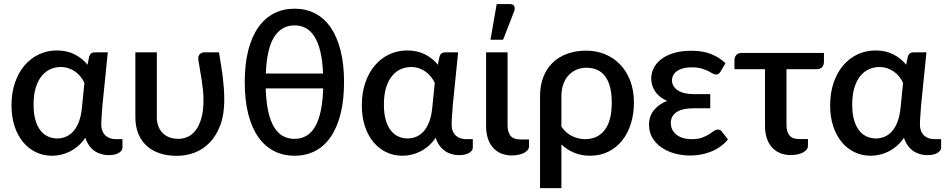

<svg xmlns="http://www.w3.org/2000/svg" viewBox="-20 -772 4735 961"><path d="M402.5 -357Q395.5 -372.5 384.2 -387Q373 -401.5 358 -412.5Q343 -423.5 324.2 -430Q305.5 -436.5 283.5 -436.5Q256.5 -436.5 232 -425.5Q207.5 -414.5 188.8 -391.8Q170 -369 159 -333.5Q148 -298 148 -248.5Q148 -203 157.5 -170.8Q167 -138.5 183.2 -118.2Q199.5 -98 221 -88.5Q242.5 -79 266.5 -79Q289.5 -79 310.2 -87.8Q331 -96.5 347.5 -115.2Q364 -134 375 -163Q386 -192 390 -232.5ZM593 -75.5V-32.5Q593 -18 574.8 -6.8Q556.5 4.5 523.5 4.5Q504.5 4.5 486.5 -0.8Q468.5 -6 453.2 -16.5Q438 -27 426.2 -43.5Q414.5 -60 407 -82.5Q390.5 -58 370.5 -41Q350.5 -24 328.8 -13.2Q307 -2.5 284.5 2.5Q262 7.5 240.5 7.5Q197.5 7.5 160.5 -10Q123.5 -27.5 96 -60.2Q68.5 -93 53 -139.8Q37.5 -186.5 37.5 -245.5Q37.5 -307.5 55 -358.2Q72.5 -409 103 -444.8Q133.5 -480.5 175 -500Q216.5 -519.5 264.5 -519.5Q315.5 -519.5 354.2 -499.5Q393 -479.5 418 -448L426.5 -489.5Q433 -510 454.5 -510H519.5L492.5 -242.5Q491.5 -218.5 489.2 -194.8Q487 -171 487 -150Q487 -130.5 492.8 -116.2Q498.5 -102 508.5 -93Q518.5 -84 531.8 -79.8Q545 -75.5 560 -75.5Z M1076 -510Q1081 -478.5 1086 -449.2Q1091 -420 1094.5 -391.2Q1098 -362.5 1100.2 -333.2Q1102.5 -304 1102.5 -272Q1102.5 -198.5 1082.8 -145.8Q1063 -93 1030 -58.8Q997 -24.5 954.2 -8.2Q911.5 8 865.5 8Q816 8 777.2 -5.5Q738.5 -19 712 -44Q685.5 -69 671.5 -105Q657.5 -141 657.5 -185.5V-510H765V-185.5Q765 -160 772.8 -139.8Q780.5 -119.5 794.8 -105.5Q809 -91.5 828.8 -84.2Q848.5 -77 872.5 -77Q895 -77 917.5 -86.2Q940 -95.5 958 -118Q976 -140.5 987.2 -178Q998.5 -215.5 998.5 -272Q998.5 -297.5 995.8 -322.8Q993 -348 989.2 -373Q985.5 -398 980.8 -423.5Q976 -449 972.5 -474.5Q971.5 -484 974 -491Q976.5 -498 981 -502Q985.5 -506 991.2 -508Q997 -510 1002.5 -510Z M1310 -329.5Q1312 -263.5 1322.2 -216Q1332.5 -168.5 1350.8 -137.5Q1369 -106.5 1395 -91.8Q1421 -77 1454.5 -77Q1487 -77 1512.8 -91.8Q1538.5 -106.5 1556.8 -137.5Q1575 -168.5 1585.2 -216Q1595.5 -263.5 1597.5 -329.5ZM1597 -404Q1594.5 -466.5 1583.8 -512Q1573 -557.5 1555 -587Q1537 -616.5 1511.8 -630.8Q1486.5 -645 1454.5 -645Q1389 -645 1352.2 -587Q1315.5 -529 1310.5 -404ZM1454.5 -728.5Q1511 -728.5 1556.8 -705Q1602.5 -681.5 1634.8 -635Q1667 -588.5 1684.5 -519.8Q1702 -451 1702 -361Q1702 -270.5 1684.5 -201.5Q1667 -132.5 1634.8 -86Q1602.5 -39.5 1556.8 -16Q1511 7.5 1454.5 7.5Q1397.5 7.5 1351.5 -16Q1305.5 -39.5 1272.8 -86Q1240 -132.5 1222.5 -201.5Q1205 -270.5 1205 -361Q1205 -451 1222.5 -519.8Q1240 -588.5 1272.8 -635Q1305.5 -681.5 1351.5 -705Q1397.5 -728.5 1454.5 -728.5Z M2156 -357Q2149 -372.5 2137.8 -387Q2126.5 -401.5 2111.5 -412.5Q2096.5 -423.5 2077.8 -430Q2059 -436.5 2037 -436.5Q2010 -436.5 1985.5 -425.5Q1961 -414.5 1942.2 -391.8Q1923.5 -369 1912.5 -333.5Q1901.5 -298 1901.5 -248.5Q1901.5 -203 1911 -170.8Q1920.5 -138.5 1936.8 -118.2Q1953 -98 1974.5 -88.5Q1996 -79 2020 -79Q2043 -79 2063.8 -87.8Q2084.5 -96.5 2101 -115.2Q2117.5 -134 2128.5 -163Q2139.5 -192 2143.5 -232.5ZM2346.5 -75.5V-32.5Q2346.5 -18 2328.2 -6.8Q2310 4.5 2277 4.5Q2258 4.5 2240 -0.8Q2222 -6 2206.8 -16.5Q2191.5 -27 2179.8 -43.5Q2168 -60 2160.5 -82.5Q2144 -58 2124 -41Q2104 -24 2082.2 -13.2Q2060.5 -2.5 2038 2.5Q2015.5 7.5 1994 7.5Q1951 7.5 1914 -10Q1877 -27.5 1849.5 -60.2Q1822 -93 1806.5 -139.8Q1791 -186.5 1791 -245.5Q1791 -307.5 1808.5 -358.2Q1826 -409 1856.5 -444.8Q1887 -480.5 1928.5 -500Q1970 -519.5 2018 -519.5Q2069 -519.5 2107.8 -499.5Q2146.5 -479.5 2171.5 -448L2180 -489.5Q2186.5 -510 2208 -510H2273L2246 -242.5Q2245 -218.5 2242.8 -194.8Q2240.5 -171 2240.5 -150Q2240.5 -130.5 2246.2 -116.2Q2252 -102 2262 -93Q2272 -84 2285.2 -79.8Q2298.5 -75.5 2313.5 -75.5Z M2413 -510H2520.5V-146Q2520.5 -110.5 2535.5 -92.2Q2550.5 -74 2584 -74H2628V-41Q2628 -29.5 2620.8 -20.8Q2613.5 -12 2601.5 -6Q2589.5 0 2574 3Q2558.5 6 2542 6Q2510.5 6 2486.2 -4.8Q2462 -15.5 2445.8 -35Q2429.5 -54.5 2421.2 -81.2Q2413 -108 2413 -140ZM2435 -573 2466 -751.5H2532.5Q2548 -751.5 2553.5 -741.8Q2559 -732 2553.5 -715.5L2498 -573Z M2790 -137.5Q2814 -104.5 2845 -90Q2876 -75.5 2908.5 -75.5Q2971.5 -75.5 3006.8 -121.5Q3042 -167.5 3042 -258.5Q3042 -305.5 3032.8 -338.8Q3023.5 -372 3006.8 -393Q2990 -414 2966.5 -423.5Q2943 -433 2915 -433Q2889 -433 2866.2 -423.5Q2843.5 -414 2826.5 -396Q2809.5 -378 2799.8 -351.5Q2790 -325 2790 -290.5ZM2683 -290.5Q2683 -342.5 2698.8 -384.5Q2714.5 -426.5 2744.2 -456.2Q2774 -486 2817 -502.2Q2860 -518.5 2915 -518.5Q2964 -518.5 3007.2 -501Q3050.5 -483.5 3083 -450.2Q3115.5 -417 3134.2 -368.5Q3153 -320 3153 -258.5Q3153 -202 3137.8 -153.2Q3122.5 -104.5 3094 -68.8Q3065.5 -33 3024.8 -12.8Q2984 7.5 2933 7.5Q2890 7.5 2854 -7.5Q2818 -22.5 2790 -49V169.5H2683Z M3623.5 -74Q3605 -51.5 3582.2 -36.2Q3559.5 -21 3534.8 -11.5Q3510 -2 3484.5 2.2Q3459 6.5 3435.5 6.5Q3394 6.5 3356.5 -4Q3319 -14.5 3290.5 -34.2Q3262 -54 3245.2 -82.5Q3228.5 -111 3228.5 -147.5Q3228.5 -190.5 3253.2 -220.8Q3278 -251 3319 -267Q3297.5 -276.5 3282.2 -289.2Q3267 -302 3257.5 -317Q3248 -332 3243.8 -347.8Q3239.5 -363.5 3239.5 -379Q3239.5 -406.5 3252.2 -431.8Q3265 -457 3290.2 -476.2Q3315.5 -495.5 3353.2 -506.8Q3391 -518 3441.5 -518Q3499 -518 3540.8 -500.8Q3582.5 -483.5 3611 -456L3587 -414.5Q3581 -405 3575.8 -402Q3570.5 -399 3563 -399Q3555.5 -399 3546.5 -404.5Q3537.5 -410 3523.8 -416.8Q3510 -423.5 3490.5 -429.2Q3471 -435 3443 -435Q3418 -435 3399.5 -430Q3381 -425 3368.5 -416.2Q3356 -407.5 3349.8 -395.5Q3343.5 -383.5 3343.5 -369.5Q3343.5 -339.5 3372 -320.2Q3400.5 -301 3452.5 -301H3535V-230H3452.5Q3393.5 -230 3365.5 -210.2Q3337.5 -190.5 3337.5 -156.5Q3337.5 -139 3344.5 -124.2Q3351.5 -109.5 3365 -98.5Q3378.5 -87.5 3397.8 -81.5Q3417 -75.5 3441.5 -75.5Q3473 -75.5 3493.5 -83Q3514 -90.5 3528.2 -99.5Q3542.5 -108.5 3552.5 -116Q3562.5 -123.5 3573 -123.5Q3586 -123.5 3593 -113.5Z M4104 -464Q4104 -445 4094.2 -435.2Q4084.5 -425.5 4066.5 -425.5H3916.5V-147.5Q3916.5 -112.5 3931.5 -94.2Q3946.5 -76 3980 -76H4024V-42.5Q4024 -31 4016.8 -22.5Q4009.5 -14 3997.5 -8Q3985.5 -2 3970 1Q3954.5 4 3938 4Q3906.5 4 3882.2 -6.8Q3858 -17.5 3841.8 -36.8Q3825.5 -56 3817.2 -82.8Q3809 -109.5 3809 -141.5V-425.5H3656V-472Q3656 -485.5 3665 -496.2Q3674 -507 3692.5 -507H4104Z M4500 -357Q4493 -372.5 4481.8 -387Q4470.5 -401.5 4455.5 -412.5Q4440.5 -423.5 4421.8 -430Q4403 -436.5 4381 -436.5Q4354 -436.5 4329.5 -425.5Q4305 -414.5 4286.2 -391.8Q4267.5 -369 4256.5 -333.5Q4245.5 -298 4245.5 -248.5Q4245.5 -203 4255 -170.8Q4264.5 -138.5 4280.8 -118.2Q4297 -98 4318.5 -88.5Q4340 -79 4364 -79Q4387 -79 4407.8 -87.8Q4428.5 -96.5 4445 -115.2Q4461.5 -134 4472.5 -163Q4483.5 -192 4487.5 -232.5ZM4690.5 -75.5V-32.5Q4690.5 -18 4672.2 -6.8Q4654 4.5 4621 4.5Q4602 4.5 4584 -0.8Q4566 -6 4550.8 -16.5Q4535.5 -27 4523.8 -43.5Q4512 -60 4504.5 -82.5Q4488 -58 4468 -41Q4448 -24 4426.2 -13.2Q4404.5 -2.5 4382 2.5Q4359.5 7.5 4338 7.5Q4295 7.5 4258 -10Q4221 -27.5 4193.5 -60.2Q4166 -93 4150.5 -139.8Q4135 -186.5 4135 -245.5Q4135 -307.5 4152.5 -358.2Q4170 -409 4200.5 -444.8Q4231 -480.5 4272.5 -500Q4314 -519.5 4362 -519.5Q4413 -519.5 4451.8 -499.5Q4490.5 -479.5 4515.5 -448L4524 -489.5Q4530.5 -510 4552 -510H4617L4590 -242.5Q4589 -218.5 4586.8 -194.8Q4584.5 -171 4584.5 -150Q4584.5 -130.5 4590.2 -116.2Q4596 -102 4606 -93Q4616 -84 4629.2 -79.8Q4642.5 -75.5 4657.5 -75.5Z"/></svg>

Font: Lato SemiBold
Style: Regular
Weight: 600
Designer: Lukasz Dziedzic with Adam Twardoch and Botio Nikoltchev
Foundry: tyPoland Lukasz Dziedzic
Version: Version 2.015; 2015-08-06; http://www.latofonts.com/